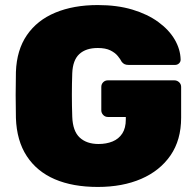

<svg xmlns="http://www.w3.org/2000/svg" viewBox="-20 -730 776 760"><path d="M367 10Q268 10 197 -20.5Q126 -51 86 -112Q46 -173 43 -263Q42 -305 42 -353.5Q42 -402 43 -445Q46 -532 86.5 -591Q127 -650 199 -680Q271 -710 367 -710Q444 -710 504 -692Q564 -674 606.5 -643Q649 -612 671.5 -573.5Q694 -535 695 -494Q695 -485 688.5 -479Q682 -473 673 -473H489Q479 -473 473 -476Q467 -479 462 -485Q457 -495 446.5 -508Q436 -521 417 -530.5Q398 -540 367 -540Q320 -540 294 -516Q268 -492 266 -440Q263 -356 266 -268Q268 -211 295.5 -185.5Q323 -160 370 -160Q401 -160 425.5 -170Q450 -180 464 -201.5Q478 -223 478 -257V-267H407Q396 -267 388.5 -275Q381 -283 381 -293V-386Q381 -397 388.5 -404.5Q396 -412 407 -412H670Q681 -412 689 -404.5Q697 -397 697 -386V-264Q697 -176 655 -115Q613 -54 539 -22Q465 10 367 10Z"/></svg>

Font: Rubik Light ExtraBold
Style: Regular
Weight: 800
Version: Version 2.104